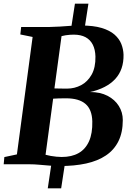

<svg xmlns="http://www.w3.org/2000/svg" viewBox="-29 -889 714 1039"><path d="M295 9.5Q268 9.5 239.5 7.2Q211 5 183.5 2.5Q156 0 132 0H-9L-5.5 -39L62.5 -53.5L147.5 -689L81 -702.5L85.5 -743H239Q268.5 -743.5 295 -745.2Q321.5 -747 349.2 -749Q377 -751 409 -751Q476.5 -751 520.8 -737.8Q565 -724.5 590.8 -701.8Q616.5 -679 627.5 -651Q638.5 -623 639.5 -593Q641 -512 594.5 -461.5Q548 -411 458 -391Q513.5 -391 553 -370.5Q592.5 -350 614 -315.5Q635.5 -281 635.5 -239.5Q635.5 -172.5 612 -125Q588.5 -77.5 544.2 -47.8Q500 -18 437 -4.2Q374 9.5 295 9.5ZM334 -409.5Q374.5 -409.5 409.8 -428Q445 -446.5 466.8 -485Q488.5 -523.5 487.5 -583Q486.5 -621 473 -647.5Q459.5 -674 433.8 -687.8Q408 -701.5 370.5 -701.5Q361.5 -701.5 350 -700.8Q338.5 -700 326.5 -698.2Q314.5 -696.5 304 -693.5L265.5 -410.5Q282.5 -410 299.2 -409.8Q316 -409.5 334 -409.5ZM305 -39.5Q359 -39.5 396.2 -60.5Q433.5 -81.5 452.8 -124.5Q472 -167.5 470.5 -232Q469 -296 433.8 -326.5Q398.5 -357 328.5 -357Q305 -357 289.2 -356.5Q273.5 -356 258.5 -355L217.5 -51.5Q230 -48 245.5 -45.2Q261 -42.5 276.8 -41Q292.5 -39.5 305 -39.5ZM229.5 130 251.5 -17.5H324.5L302 130ZM354 -723.5 376.5 -869H449.5L427 -723.5Z"/></svg>

Font: Merriweather 60pt ExtraBold
Style: Italic
Weight: 800
Italic angle: -7.8°
Version: Version 2.101